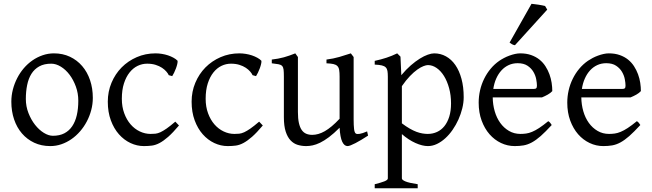

<svg xmlns="http://www.w3.org/2000/svg" viewBox="-20 -747 3400 1001"><path d="M388.2 -222.2Q388.2 -260.7 375.5 -295.7Q362.8 -330.6 342.8 -357.2Q322.8 -383.8 297.4 -399.4Q272 -415 247.1 -415Q210 -415 184.6 -400.9Q159.2 -386.7 143.8 -362.1Q128.4 -337.4 121.6 -303.7Q114.7 -270 114.7 -231Q114.7 -192.4 128.4 -157.5Q142.1 -122.6 162.8 -96.2Q183.6 -69.8 208.5 -54.4Q233.4 -39.1 255.9 -39.1Q290.5 -39.1 315.4 -52Q340.3 -64.9 356.4 -88.9Q372.6 -112.8 380.4 -146.5Q388.2 -180.2 388.2 -222.2ZM463.9 -236.8Q463.9 -204.1 455.6 -172.9Q447.3 -141.6 432.6 -113.8Q418 -85.9 397.5 -62.3Q377 -38.6 352.3 -21.5Q327.6 -4.4 299.8 5.1Q272 14.6 242.2 14.6Q195.8 14.6 158.4 -2.9Q121.1 -20.5 94.5 -51.3Q67.9 -82 53.5 -124.5Q39.1 -167 39.1 -216.8Q39.1 -249 47.1 -280.3Q55.2 -311.5 69.6 -339.6Q84 -367.7 104.2 -391.4Q124.5 -415 149.2 -432.1Q173.8 -449.2 202.4 -459Q231 -468.8 261.2 -468.8Q307.1 -468.8 344.5 -451.2Q381.8 -433.6 408.4 -402.6Q435.1 -371.6 449.5 -329.1Q463.9 -286.6 463.9 -236.8Z M913.1 -92.8Q881.3 -55.2 857.2 -33.9Q833 -12.7 812.5 -1.7Q792 9.3 772.5 12Q752.9 14.6 730 14.6Q694.3 14.6 660.4 -1.2Q626.5 -17.1 600.1 -46.9Q573.7 -76.7 557.9 -119.6Q542 -162.6 542 -216.8Q542 -269.5 561.3 -315.4Q580.6 -361.3 614 -395.3Q647.5 -429.2 692.9 -449Q738.3 -468.8 791 -468.8Q807.1 -468.8 824 -466.1Q840.8 -463.4 856.2 -458.3Q871.6 -453.1 884.5 -446Q897.5 -439 905.8 -430.2Q906.7 -424.3 904.3 -413.6Q901.9 -402.8 897.5 -390.9Q893.1 -378.9 887.7 -367.9Q882.3 -356.9 877.9 -350.1L859.9 -355Q856 -363.8 847.2 -374Q838.4 -384.3 824.5 -393.6Q810.5 -402.8 791.3 -408.9Q772 -415 747.1 -415Q721.2 -415 697.5 -403.6Q673.8 -392.1 655.5 -369.1Q637.2 -346.2 626.2 -312Q615.2 -277.8 615.2 -231.9Q615.2 -190.4 627.7 -156.5Q640.1 -122.6 660.9 -98.6Q681.6 -74.7 708.7 -61.8Q735.8 -48.8 765.1 -48.8Q778.8 -48.8 790.5 -50Q802.2 -51.3 816.2 -57.6Q830.1 -64 848.4 -76.7Q866.7 -89.4 894 -112.8Z M1350.1 -92.8Q1318.4 -55.2 1294.2 -33.9Q1270 -12.7 1249.5 -1.7Q1229 9.3 1209.5 12Q1189.9 14.6 1167 14.6Q1131.3 14.6 1097.4 -1.2Q1063.5 -17.1 1037.1 -46.9Q1010.7 -76.7 994.9 -119.6Q979 -162.6 979 -216.8Q979 -269.5 998.3 -315.4Q1017.6 -361.3 1051 -395.3Q1084.5 -429.2 1129.9 -449Q1175.3 -468.8 1228 -468.8Q1244.1 -468.8 1261 -466.1Q1277.8 -463.4 1293.2 -458.3Q1308.6 -453.1 1321.5 -446Q1334.5 -439 1342.8 -430.2Q1343.8 -424.3 1341.3 -413.6Q1338.9 -402.8 1334.5 -390.9Q1330.1 -378.9 1324.7 -367.9Q1319.3 -356.9 1314.9 -350.1L1296.9 -355Q1293 -363.8 1284.2 -374Q1275.4 -384.3 1261.5 -393.6Q1247.6 -402.8 1228.3 -408.9Q1209 -415 1184.1 -415Q1158.2 -415 1134.5 -403.6Q1110.8 -392.1 1092.5 -369.1Q1074.2 -346.2 1063.2 -312Q1052.2 -277.8 1052.2 -231.9Q1052.2 -190.4 1064.7 -156.5Q1077.1 -122.6 1097.9 -98.6Q1118.7 -74.7 1145.8 -61.8Q1172.9 -48.8 1202.1 -48.8Q1215.8 -48.8 1227.5 -50Q1239.3 -51.3 1253.2 -57.6Q1267.1 -64 1285.4 -76.7Q1303.7 -89.4 1331.1 -112.8Z M1898.9 -40Q1880.9 -28.3 1864.3 -18.3Q1847.7 -8.3 1833.5 -1Q1819.3 6.3 1808.6 10.5Q1797.9 14.6 1792 14.6Q1774.9 14.6 1764.2 -8.1Q1753.4 -30.8 1750.5 -81.1Q1720.2 -50.8 1695.1 -32Q1669.9 -13.2 1648.7 -2.9Q1627.4 7.3 1609.6 11Q1591.8 14.6 1576.2 14.6Q1553.2 14.6 1532.2 8.3Q1511.2 2 1495.1 -14.9Q1479 -31.7 1469.5 -61Q1460 -90.3 1460 -136.2V-347.2Q1460 -370.6 1458.5 -383.5Q1457 -396.5 1450.9 -403.1Q1444.8 -409.7 1432.1 -412.1Q1419.4 -414.6 1397 -417V-436.5Q1414.6 -438.5 1429.9 -441.4Q1445.3 -444.3 1459.7 -448.2Q1474.1 -452.1 1488.8 -457.3Q1503.4 -462.4 1519.5 -468.8L1533.2 -449.7V-163.1Q1533.2 -128.9 1538.3 -106Q1543.5 -83 1553 -69.3Q1562.5 -55.7 1576.4 -49.8Q1590.3 -43.9 1607.9 -43.9Q1623.5 -43.9 1639.9 -48.6Q1656.2 -53.2 1673.6 -63.2Q1690.9 -73.2 1710 -89.1Q1729 -105 1750.5 -127.9V-347.2Q1750.5 -369.1 1748.3 -382.3Q1746.1 -395.5 1738.8 -402.8Q1731.4 -410.2 1718 -413.1Q1704.6 -416 1682.1 -417V-436.5Q1717.3 -440.9 1749.5 -450.2Q1781.7 -459.5 1809.1 -468.8L1823.7 -449.7V-124Q1823.7 -93.8 1825.9 -74.7Q1828.1 -55.7 1835 -50.8Q1840.8 -46.9 1855 -49.1Q1869.1 -51.3 1894 -62Z M2331.5 -208Q2331.5 -250.5 2321.5 -287.1Q2311.5 -323.7 2294.9 -350.6Q2278.3 -377.4 2256.3 -392.6Q2234.4 -407.7 2210.9 -407.7Q2202.1 -407.7 2188 -402.3Q2173.8 -397 2155.8 -384.3Q2137.7 -371.6 2117.2 -350.3Q2096.7 -329.1 2075.2 -297.9V-104Q2097.2 -87.4 2116 -76.7Q2134.8 -65.9 2151.1 -59.8Q2167.5 -53.7 2182.1 -51.3Q2196.8 -48.8 2210 -48.8Q2236.3 -48.8 2258.5 -59.1Q2280.8 -69.3 2296.9 -89.4Q2313 -109.4 2322.3 -139.2Q2331.5 -168.9 2331.5 -208ZM2397.5 -240.2Q2397.5 -211.9 2390.1 -182.1Q2382.8 -152.3 2370.1 -124Q2357.4 -95.7 2339.8 -70.3Q2322.3 -44.9 2301.5 -26.1Q2280.8 -7.3 2257.8 3.7Q2234.9 14.6 2210.9 14.6Q2182.1 14.6 2146 -1.5Q2109.9 -17.6 2075.2 -47.9V183.1Q2075.2 190.9 2093.5 198.7Q2111.8 206.5 2157.7 213.4V234.4H1933.6V213.4Q1965.8 205.6 1983.9 198.5Q2002 191.4 2002 183.1V-347.2Q2002 -365.2 2000 -377Q1998 -388.7 1991 -395.8Q1983.9 -402.8 1970.5 -406Q1957 -409.2 1933.6 -410.2V-429.7Q1950.2 -433.1 1965.3 -437.3Q1980.5 -441.4 1994.6 -446Q2008.8 -450.7 2022.7 -456.3Q2036.6 -461.9 2050.8 -468.8L2067.9 -451.7L2072.3 -355Q2096.7 -384.3 2121.3 -405.8Q2146 -427.2 2168.5 -441.2Q2190.9 -455.1 2210.2 -461.9Q2229.5 -468.8 2243.7 -468.8Q2276.9 -468.8 2305.2 -453.1Q2333.5 -437.5 2354 -408Q2374.5 -378.4 2386 -335.9Q2397.5 -293.5 2397.5 -240.2Z M2678.7 -417.5Q2653.3 -417.5 2632.1 -407.7Q2610.8 -397.9 2594.5 -380.1Q2578.1 -362.3 2567.1 -337.6Q2556.2 -313 2551.8 -283.2H2760.7Q2772 -283.2 2775.6 -286.9Q2779.3 -290.5 2779.3 -300.8Q2779.3 -314 2775.6 -333.7Q2772 -353.5 2761 -372.3Q2750 -391.1 2730.2 -404.3Q2710.4 -417.5 2678.7 -417.5ZM2859.4 -272Q2850.6 -262.2 2835.9 -253.9Q2821.3 -245.6 2805.7 -239.3H2548.8Q2549.3 -201.2 2559.3 -166.7Q2569.3 -132.3 2588.1 -106.2Q2606.9 -80.1 2633.5 -64.5Q2660.2 -48.8 2693.4 -48.8Q2708.5 -48.8 2722.9 -50.8Q2737.3 -52.7 2753.9 -59.6Q2770.5 -66.4 2790.8 -79.6Q2811 -92.8 2838.4 -115.2Q2844.7 -111.8 2849.4 -105.5Q2854 -99.1 2856.4 -95.2Q2823.7 -59.6 2799.1 -37.8Q2774.4 -16.1 2752.7 -4.4Q2731 7.3 2709.7 11Q2688.5 14.6 2663.6 14.6Q2626 14.6 2592 -1.5Q2558.1 -17.6 2532.2 -47.1Q2506.3 -76.7 2491 -118.4Q2475.6 -160.2 2475.6 -211.9Q2475.6 -244.6 2482.9 -276.4Q2490.2 -308.1 2504.2 -336.4Q2518.1 -364.7 2538.1 -388.7Q2558.1 -412.6 2583.5 -430.2Q2594.2 -437.5 2607.7 -444.6Q2621.1 -451.7 2635.7 -457Q2650.4 -462.4 2664.8 -465.6Q2679.2 -468.8 2692.4 -468.8Q2724.1 -468.8 2749 -460Q2773.9 -451.2 2792.5 -436.3Q2811 -421.4 2823.7 -401.6Q2836.4 -381.8 2844.5 -359.9Q2852.5 -337.9 2856 -315.2Q2859.4 -292.5 2859.4 -272ZM2664.6 -511.2Q2655.8 -512.7 2648.9 -516.6Q2642.1 -520.5 2636.7 -524.9L2751 -727.1Q2756.8 -726.6 2766.4 -725.3Q2775.9 -724.1 2786.4 -722.7Q2796.9 -721.2 2806.6 -719.2Q2816.4 -717.3 2821.8 -715.8L2833 -696.8Z M3140.6 -417.5Q3115.2 -417.5 3094 -407.7Q3072.8 -397.9 3056.4 -380.1Q3040 -362.3 3029.1 -337.6Q3018.1 -313 3013.7 -283.2H3222.7Q3233.9 -283.2 3237.5 -286.9Q3241.2 -290.5 3241.2 -300.8Q3241.2 -314 3237.5 -333.7Q3233.9 -353.5 3222.9 -372.3Q3211.9 -391.1 3192.1 -404.3Q3172.4 -417.5 3140.6 -417.5ZM3321.3 -272Q3312.5 -262.2 3297.9 -253.9Q3283.2 -245.6 3267.6 -239.3H3010.7Q3011.2 -201.2 3021.2 -166.7Q3031.2 -132.3 3050 -106.2Q3068.8 -80.1 3095.5 -64.5Q3122.1 -48.8 3155.3 -48.8Q3170.4 -48.8 3184.8 -50.8Q3199.2 -52.7 3215.8 -59.6Q3232.4 -66.4 3252.7 -79.6Q3272.9 -92.8 3300.3 -115.2Q3306.6 -111.8 3311.3 -105.5Q3315.9 -99.1 3318.4 -95.2Q3285.6 -59.6 3261 -37.8Q3236.3 -16.1 3214.6 -4.4Q3192.9 7.3 3171.6 11Q3150.4 14.6 3125.5 14.6Q3087.9 14.6 3054 -1.5Q3020 -17.6 2994.1 -47.1Q2968.3 -76.7 2952.9 -118.4Q2937.5 -160.2 2937.5 -211.9Q2937.5 -244.6 2944.8 -276.4Q2952.1 -308.1 2966.1 -336.4Q2980 -364.7 3000 -388.7Q3020 -412.6 3045.4 -430.2Q3056.2 -437.5 3069.6 -444.6Q3083 -451.7 3097.7 -457Q3112.3 -462.4 3126.7 -465.6Q3141.1 -468.8 3154.3 -468.8Q3186 -468.8 3210.9 -460Q3235.8 -451.2 3254.4 -436.3Q3272.9 -421.4 3285.6 -401.6Q3298.3 -381.8 3306.4 -359.9Q3314.5 -337.9 3317.9 -315.2Q3321.3 -292.5 3321.3 -272Z"/></svg>

Font: Noto Serif Devanagari
Style: Bold
Weight: 700
Designer: Monotype Design Team
Foundry: Monotype Imaging Inc.
Version: Version 1.01